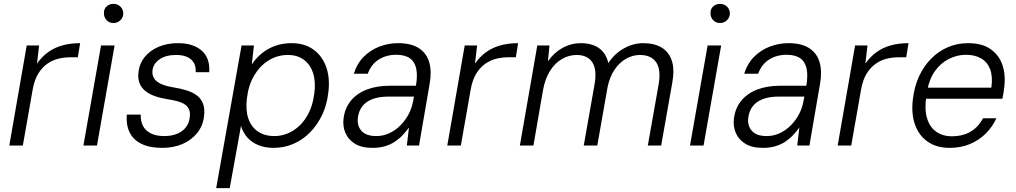

<svg xmlns="http://www.w3.org/2000/svg" viewBox="-20 -752 5249 992"><path d="M28 0 118 -517H182L171 -423Q196 -459 228.5 -482.5Q261 -506 302.5 -517.5Q344 -529 394 -529L382 -456H341Q312 -456 281 -448.5Q250 -441 223.5 -422Q197 -403 177.5 -371.5Q158 -340 149 -290L98 0Z M411 0 502 -517H572L481 0ZM566 -633Q545 -633 531 -647.5Q517 -662 517 -683Q516 -705 530.5 -718.5Q545 -732 566 -732Q587 -732 601.5 -718.5Q616 -705 617 -683Q617 -662 602 -647.5Q587 -633 566 -633Z M818 12Q754 12 711.5 -8.5Q669 -29 650 -67.5Q631 -106 635 -160H707Q706 -128 718 -103Q730 -78 758 -63.5Q786 -49 829 -49Q866 -49 894.5 -60.5Q923 -72 940 -94Q957 -116 960 -143Q965 -175 953 -194Q941 -213 914.5 -223Q888 -233 847 -239Q810 -245 780 -255.5Q750 -266 729.5 -283Q709 -300 700 -325Q691 -350 696 -383Q701 -425 728 -458Q755 -491 799 -510Q843 -529 900 -529Q978 -529 1022 -490.5Q1066 -452 1061 -379H991Q994 -420 968 -444Q942 -468 890 -468Q837 -468 805 -446Q773 -424 768 -390Q765 -367 775 -349Q785 -331 810.5 -319Q836 -307 879 -300Q917 -294 947.5 -284Q978 -274 999 -257.5Q1020 -241 1029.5 -215Q1039 -189 1034 -150Q1028 -101 998.5 -64.5Q969 -28 923 -8Q877 12 818 12Z M1097 220 1228 -517H1292L1281 -419Q1301 -450 1331 -475Q1361 -500 1400 -514.5Q1439 -529 1486 -529Q1554 -529 1600 -495.5Q1646 -462 1666 -404Q1686 -346 1676 -272Q1669 -210 1644.5 -158.5Q1620 -107 1582.5 -68.5Q1545 -30 1496.5 -9Q1448 12 1393 12Q1351 12 1316.5 -1.5Q1282 -15 1259 -40.5Q1236 -66 1225 -101L1167 220ZM1397 -49Q1449 -49 1493.5 -76.5Q1538 -104 1567 -153.5Q1596 -203 1604 -270Q1612 -330 1597.5 -374.5Q1583 -419 1549.5 -443.5Q1516 -468 1468 -468Q1413 -468 1368 -440Q1323 -412 1293.5 -362.5Q1264 -313 1256 -246Q1248 -186 1262.5 -141.5Q1277 -97 1312 -73Q1347 -49 1397 -49Z M1905 12Q1848 12 1813.5 -9.5Q1779 -31 1764.5 -65.5Q1750 -100 1755 -140Q1762 -195 1794 -233Q1826 -271 1877 -290Q1928 -309 1993 -309H2129Q2138 -362 2130.5 -397.5Q2123 -433 2097.5 -451Q2072 -469 2027 -469Q1976 -469 1937 -444.5Q1898 -420 1880 -371H1808Q1824 -423 1858.5 -458Q1893 -493 1939.5 -511Q1986 -529 2037 -529Q2105 -529 2145 -502.5Q2185 -476 2198 -429Q2211 -382 2200 -320L2145 0H2082L2093 -93Q2079 -74 2061.5 -55Q2044 -36 2021 -20.5Q1998 -5 1969 3.5Q1940 12 1905 12ZM1924 -49Q1960 -49 1992 -64Q2024 -79 2049.5 -105Q2075 -131 2091.5 -162.5Q2108 -194 2114 -228L2119 -253H1988Q1937 -253 1903 -239.5Q1869 -226 1851 -201.5Q1833 -177 1829 -144Q1824 -102 1848 -75.5Q1872 -49 1924 -49Z M2291 0 2381 -517H2445L2434 -423Q2459 -459 2491.5 -482.5Q2524 -506 2565.5 -517.5Q2607 -529 2657 -529L2645 -456H2604Q2575 -456 2544 -448.5Q2513 -441 2486.5 -422Q2460 -403 2440.5 -371.5Q2421 -340 2412 -290L2361 0Z M2666 0 2756 -517H2819L2811 -435Q2842 -480 2886.5 -504.5Q2931 -529 2981 -529Q3017 -529 3046 -518.5Q3075 -508 3095 -485Q3115 -462 3123 -426Q3155 -475 3203.5 -502Q3252 -529 3304 -529Q3360 -529 3398 -506.5Q3436 -484 3451 -438.5Q3466 -393 3453 -322L3396 0H3327L3383 -316Q3396 -393 3370 -430.5Q3344 -468 3286 -468Q3250 -468 3215.5 -449Q3181 -430 3155.5 -392.5Q3130 -355 3119 -301L3066 0H2996L3052 -317Q3065 -393 3040 -430.5Q3015 -468 2959 -468Q2920 -468 2884 -447.5Q2848 -427 2822.5 -387Q2797 -347 2786 -289L2736 0Z M3545 0 3636 -517H3706L3615 0ZM3700 -633Q3679 -633 3665 -647.5Q3651 -662 3651 -683Q3650 -705 3664.5 -718.5Q3679 -732 3700 -732Q3721 -732 3735.5 -718.5Q3750 -705 3751 -683Q3751 -662 3736 -647.5Q3721 -633 3700 -633Z M3922 12Q3865 12 3830.5 -9.5Q3796 -31 3781.5 -65.5Q3767 -100 3772 -140Q3779 -195 3811 -233Q3843 -271 3894 -290Q3945 -309 4010 -309H4146Q4155 -362 4147.5 -397.5Q4140 -433 4114.5 -451Q4089 -469 4044 -469Q3993 -469 3954 -444.5Q3915 -420 3897 -371H3825Q3841 -423 3875.5 -458Q3910 -493 3956.5 -511Q4003 -529 4054 -529Q4122 -529 4162 -502.5Q4202 -476 4215 -429Q4228 -382 4217 -320L4162 0H4099L4110 -93Q4096 -74 4078.5 -55Q4061 -36 4038 -20.5Q4015 -5 3986 3.5Q3957 12 3922 12ZM3941 -49Q3977 -49 4009 -64Q4041 -79 4066.5 -105Q4092 -131 4108.5 -162.5Q4125 -194 4131 -228L4136 -253H4005Q3954 -253 3920 -239.5Q3886 -226 3868 -201.5Q3850 -177 3846 -144Q3841 -102 3865 -75.5Q3889 -49 3941 -49Z M4308 0 4398 -517H4462L4451 -423Q4476 -459 4508.5 -482.5Q4541 -506 4582.5 -517.5Q4624 -529 4674 -529L4662 -456H4621Q4592 -456 4561 -448.5Q4530 -441 4503.5 -422Q4477 -403 4457.5 -371.5Q4438 -340 4429 -290L4378 0Z M4886 12Q4819 12 4773 -20Q4727 -52 4707 -109.5Q4687 -167 4697 -243Q4705 -308 4729.5 -360Q4754 -412 4792 -450Q4830 -488 4878 -508.5Q4926 -529 4982 -529Q5055 -529 5099 -497.5Q5143 -466 5160 -414Q5177 -362 5168 -297Q5167 -285 5164.5 -271Q5162 -257 5159 -242H4748L4758 -299H5102Q5110 -356 5096 -393.5Q5082 -431 5049.5 -450Q5017 -469 4970 -469Q4927 -469 4884.5 -448.5Q4842 -428 4811.5 -386Q4781 -344 4770 -280L4766 -255Q4756 -188 4769.5 -142Q4783 -96 4816.5 -72Q4850 -48 4897 -48Q4956 -48 4996 -72.5Q5036 -97 5059 -141H5128Q5108 -97 5073.5 -62.5Q5039 -28 4992 -8Q4945 12 4886 12Z"/></svg>

Font: DM Sans 11pt Light
Style: Italic
Weight: 300
Italic angle: -10°
Version: Version 4.004;gftools[0.9.30]